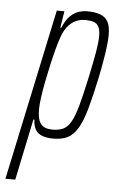

<svg xmlns="http://www.w3.org/2000/svg" viewBox="-93 -555 477 778"><g transform="rotate(5 146.0 -165.5)"><path d="M-41 187 107 -510H138L127 -442H131Q145 -476 162.5 -492Q180 -508 197 -513Q214 -518 229 -518Q262 -518 283.5 -510Q305 -502 315 -483.5Q325 -465 325 -430Q325 -401 318.5 -357.5Q312 -314 300 -255Q283 -175 268.5 -124Q254 -73 236.5 -44Q219 -15 195.5 -3.5Q172 8 138 8Q111 8 92.5 1Q74 -6 65 -21.5Q56 -37 55 -62H51L-1 187ZM131 -28Q157 -28 174.5 -36Q192 -44 205.5 -67Q219 -90 231.5 -135Q244 -180 260 -255Q273 -316 280 -356.5Q287 -397 287 -422Q287 -447 280 -460Q273 -473 259.5 -477.5Q246 -482 225 -482Q203 -482 185 -473Q167 -464 153.5 -447Q140 -430 131 -404Q124 -385 116 -355Q108 -325 100 -289.5Q92 -254 85 -218.5Q78 -183 74 -153Q70 -123 70 -105Q70 -64 84 -46Q98 -28 131 -28Z"/></g></svg>

Font: Saira UltraCondensed ExtraLight
Style: Italic
Weight: 250
Width: 1
Italic angle: -12°
Designer: Hector Gatti with collaboration of the Omnibus-Type team
Foundry: Omnibus-Type
Version: Version 1.101